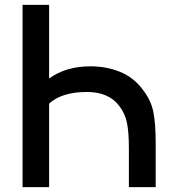

<svg xmlns="http://www.w3.org/2000/svg" viewBox="-20 -770 734 790"><path d="M182.1 0H72.8V-750H182.1V-446.8Q250.5 -497.1 352.1 -497.1Q417.5 -497.1 472.7 -474.9Q527.8 -452.6 563.5 -406.2Q600.1 -361.3 610.4 -312Q620.6 -262.7 620.6 -183.1V0H510.3V-161.6Q510.3 -223.6 502.7 -263.2Q495.1 -302.7 469.7 -335.4Q426.3 -391.6 337.4 -391.6Q234.9 -391.6 182.1 -343.8Z"/></svg>

Font: Manrope3 Semibold
Style: Regular
Weight: 600
Width: 4
Designer: Mikhail Sharanda
Foundry: Mikhail Sharanda
Version: Version 3.000;PS 003.000;hotconv 1.0.88;makeotf.lib2.5.64775